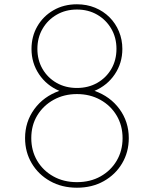

<svg xmlns="http://www.w3.org/2000/svg" viewBox="-20 -860 718 896"><path d="M339 16Q268.5 16 213.8 -14.8Q159 -45.5 128 -98Q97 -150.5 97 -215.5Q97 -291.5 140.2 -350.8Q183.5 -410 257 -436Q197.5 -461 162.2 -513.5Q127 -566 127 -631.5Q127 -690 154.2 -737.2Q181.5 -784.5 229.5 -812.2Q277.5 -840 339 -840Q385 -840 423.8 -824Q462.5 -808 491 -779.5Q519.5 -751 535.2 -713Q551 -675 551 -631.5Q551 -566 515.8 -513.5Q480.5 -461 421 -436Q494.5 -410 537.8 -350.8Q581 -291.5 581 -215.5Q581 -150.5 550 -98Q519 -45.5 464.5 -14.8Q410 16 339 16ZM339 -10Q401.5 -10 449.5 -37Q497.5 -64 524.8 -110.5Q552 -157 552 -215Q552 -274.5 524.2 -321Q496.5 -367.5 448.2 -394.2Q400 -421 339 -421Q279 -421 230.8 -394.5Q182.5 -368 154.2 -321.8Q126 -275.5 126 -215.5Q126 -157 153.2 -110.5Q180.5 -64 228.8 -37Q277 -10 339 -10ZM339 -449.5Q392 -449.5 433.8 -473.2Q475.5 -497 499.5 -538.2Q523.5 -579.5 523.5 -632Q523.5 -684.5 499.2 -726Q475 -767.5 433.5 -791.5Q392 -815.5 339 -815.5Q286.5 -815.5 244.8 -791.5Q203 -767.5 178.8 -726Q154.5 -684.5 154.5 -632Q154.5 -579.5 178.5 -538.2Q202.5 -497 244.2 -473.2Q286 -449.5 339 -449.5Z"/></svg>

Font: Spartan Thin Thin
Style: Regular
Weight: 250
Version: Version 1.004